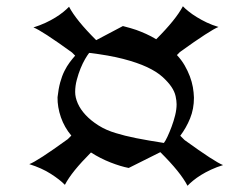

<svg xmlns="http://www.w3.org/2000/svg" viewBox="-20 -682 803 611"><path d="M389.6 -147.5Q364.3 -152.3 331.8 -165Q299.3 -177.7 269.5 -196.8Q238.8 -166 218 -140.4Q197.3 -114.7 186.5 -93.8Q170.4 -110.4 141.8 -128.7Q113.3 -147 73.2 -159.7Q98.6 -168.9 195.8 -239.3L207 -250.5Q185.1 -276.4 173.8 -308.8Q162.6 -341.3 163.1 -372.6Q166 -399.4 171.6 -419.9Q177.2 -440.4 185.1 -456.1Q192.9 -471.7 201.7 -483.4Q210.4 -495.1 219.2 -504.9L209 -515.1Q111.8 -585.4 86.4 -594.7Q106.9 -601.1 124.8 -609.4Q142.6 -617.7 156.7 -626.5Q170.9 -635.3 181.9 -644.3Q192.9 -653.3 199.7 -660.6Q222.2 -617.7 286.1 -554.2L371.1 -599.1Q399.4 -591.8 413.8 -586.7Q428.2 -581.5 444.6 -574.2Q460.9 -566.9 477.1 -557.1Q539.6 -619.6 562 -662.1Q568.8 -654.8 580.1 -645.8Q591.3 -636.7 606 -627.7Q620.6 -618.7 637.9 -610.4Q655.3 -602.1 675.3 -596.2Q662.6 -591.3 632.1 -571.5Q601.6 -551.8 552.7 -516.6L543 -506.8Q557.6 -491.2 567.6 -473.9Q577.6 -456.5 584.2 -439Q590.8 -421.4 593.8 -404.5Q596.7 -387.7 597.2 -371.1Q597.2 -335.4 585 -305.4Q572.8 -275.4 553.7 -250L567.4 -236.3Q664.6 -166 689.9 -156.7Q669.4 -150.4 651.6 -142.1Q633.8 -133.8 619.6 -125Q605.5 -116.2 594.5 -107.2Q583.5 -98.1 576.7 -90.8Q554.7 -133.8 490.2 -197.8ZM263.7 -513.7Q258.3 -506.8 250.7 -493.9Q243.2 -481 236.3 -464.1Q229.5 -447.3 224.4 -428Q219.2 -408.7 219.2 -389.2Q219.2 -372.1 227.5 -353Q235.8 -334 252.4 -316.2Q269 -298.3 293.2 -283Q317.4 -267.6 349.1 -258.3Q375.5 -250 413.3 -242.4Q451.2 -234.9 501.5 -227.1Q506.3 -232.9 512.9 -247.1Q519.5 -261.2 526.1 -278.8Q532.7 -296.4 537.4 -315.2Q542 -334 542 -350.1Q542 -361.3 538.8 -376Q535.6 -390.6 525.6 -405.5Q515.6 -420.4 497.1 -437.3Q478.5 -454.1 447.8 -468.5Q417 -482.9 371.8 -494.6Q326.7 -506.3 263.7 -513.7Z"/></svg>

Font: MedievalSharp
Style: Regular
Weight: 500
Version: Version 1.0